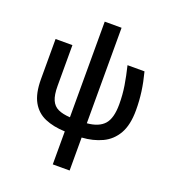

<svg xmlns="http://www.w3.org/2000/svg" viewBox="-173 -892 1144 1264"><g transform="rotate(20 399.5 -260.0)"><path d="M342 240V9Q261 6 201.5 -19.5Q142 -45 109.5 -103Q77 -161 77 -261V-542H195V-257Q195 -193 210.5 -158Q226 -123 258.5 -108Q291 -93 342 -90V-760H460V-91Q542 -98 580 -140.5Q618 -183 618 -281Q618 -348 608 -410Q598 -472 581 -542H700Q718 -473 726.5 -410.5Q735 -348 735 -282Q735 -179 699.5 -117Q664 -55 601.5 -25.5Q539 4 460 9V240Z"/></g></svg>

Font: Noto Sans SemiBold
Style: Regular
Weight: 600
Designer: Monotype Design Team
Foundry: Monotype Imaging Inc.
Version: Version 2.007